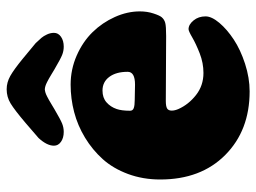

<svg xmlns="http://www.w3.org/2000/svg" viewBox="-118 -644 780 585"><g transform="rotate(-90 272.5 -352.0)"><path d="M231.9 -576.7Q200.2 -558.1 188 -553.2Q175.8 -548.3 162.6 -548.3Q144.5 -548.3 132.6 -556.6Q120.6 -564.9 120.6 -578.1Q120.6 -599.6 144 -625L189.9 -664.6Q229.5 -698.2 249.3 -710.2Q269 -722.2 292.5 -722.2Q313.5 -722.2 333 -711.2Q352.5 -700.2 384.8 -673.8L433.1 -633.8Q443.8 -622.6 449.2 -616.2Q454.6 -609.9 459.5 -599.4Q464.4 -588.9 464.4 -578.1Q464.4 -564.9 452.4 -556.6Q440.4 -548.3 422.4 -548.3Q409.2 -548.3 397 -553.2Q384.8 -558.1 353 -576.7Q349.1 -579.1 338.9 -585.2Q328.6 -591.3 325.2 -593.3Q321.8 -595.2 314.7 -598.9Q307.6 -602.5 302.7 -604Q297.9 -605.5 292.5 -606Q287.1 -605.5 282.2 -604Q277.3 -602.5 270.3 -598.9Q263.2 -595.2 259.8 -593.3Q256.3 -591.3 246.1 -585.2Q235.8 -579.1 231.9 -576.7ZM306.6 -527.3Q353 -527.3 395.3 -508.8Q437.5 -490.2 466.6 -460.4Q495.6 -430.7 512.7 -392.6Q529.8 -354.5 529.8 -316.4Q529.8 -293.9 523.4 -274.7Q517.1 -255.4 511.7 -249.5Q504.9 -241.7 494.6 -239Q484.4 -236.3 454.6 -236.3L257.3 -237.3Q240.7 -237.3 234.1 -233.4Q227.5 -229.5 227.5 -219.2Q227.5 -210 232.4 -198.7Q246.1 -168 274.9 -145.3Q303.7 -122.6 342.3 -122.6Q372.6 -122.6 401.9 -134Q431.2 -145.5 450.4 -156.7Q469.7 -168 475.6 -168Q489.7 -168 502.2 -152.8Q514.6 -137.7 514.6 -116.2Q514.6 -97.7 494.9 -74.2Q475.1 -50.8 444.1 -30.3Q413.1 -9.8 370.1 4.2Q327.1 18.1 286.1 18.1Q167 18.1 92.3 -56.2Q17.6 -130.4 17.6 -254.4Q17.6 -307.1 34.4 -352.5Q51.3 -397.9 79.6 -429.4Q107.9 -460.9 145 -483.4Q182.1 -505.9 223.1 -516.6Q264.2 -527.3 306.6 -527.3ZM306.6 -331.1Q345.7 -331.1 345.7 -353.5Q345.7 -388.7 330.3 -409.4Q314.9 -430.2 288.6 -430.2Q266.6 -430.2 252.7 -418Q238.8 -405.8 232.4 -387.2Q227.1 -372.1 227.1 -346.2Q227.1 -337.9 235.1 -335Q243.2 -332 259.8 -332Z"/></g></svg>

Font: Cooper* Black
Style: Regular
Weight: 900
Designer: Owen Earl
Foundry: indestructible type*
Version: Version 0.001